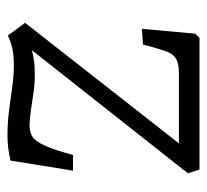

<svg xmlns="http://www.w3.org/2000/svg" viewBox="-40 -505 553 513"><g transform="rotate(90 236.5 -248.5)"><path d="M81 -505H433L443 -474L114 -57Q125 -60 136.5 -62Q148 -64 159.5 -64.5Q171 -65 181 -65Q203 -65 227.5 -61.5Q252 -58 275.5 -54.5Q299 -51 315 -51Q333 -51 345 -58.5Q357 -66 368.5 -90.5Q380 -115 394 -167H436L409 0Q375 8 342 8Q309 8 276.5 4Q244 0 213.5 -4.5Q183 -9 154 -9Q126 -9 107.5 -4.5Q89 0 75 7L41 -39L363 -450H175Q150 -450 137 -442.5Q124 -435 116.5 -414Q109 -393 99 -354L57 -351L70 -494Z"/></g></svg>

Font: Literata Light
Style: Italic
Weight: 300
Italic angle: -2°
Designer: Latin by Veronika Burian and Jose Scaglione. Greek by Irene Vlachou. Cyrillic by Vera Evstafieva
Foundry: TypeTogether
Version: Version 3.103;gftools[0.9.29]